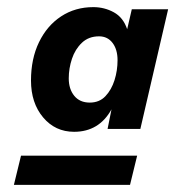

<svg xmlns="http://www.w3.org/2000/svg" viewBox="-20 -729 492 539"><path d="M188 -359Q135 -359 101 -399.5Q67 -440 67 -503Q67 -564 89.5 -610.5Q112 -657 151.5 -683Q191 -709 242 -709Q273 -709 299.5 -694.5Q326 -680 337 -647L350 -703H452L374 -367H282L293 -422Q258 -359 188 -359ZM232 -441Q259 -441 276 -459Q293 -477 301.5 -504Q310 -531 310 -560Q310 -590 296 -608.5Q282 -627 258 -627Q229 -627 210 -609Q191 -591 182 -564Q173 -537 173 -509Q173 -479 188.5 -460Q204 -441 232 -441ZM19 -210 39 -292H365L345 -210Z"/></svg>

Font: Prodigy Sans SemiBold
Style: Italic
Weight: 600
Italic angle: -13°
Designer: Wei Huang
Foundry: Wei Huang
Version: Version 1.003; ttfautohint (v1.8.3)